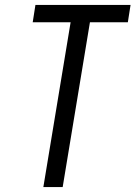

<svg xmlns="http://www.w3.org/2000/svg" viewBox="-20 -755 547 775"><path d="M155 0 265 -665H112L123 -735H507L496 -665H343L233 0Z"/></svg>

Font: Iosevka SS18
Style: Italic
Weight: 400
Italic angle: -9°
Monospace: yes
Designer: Belleve Invis
Foundry: Belleve Invis
Version: Version 25.1.1; ttfautohint (v1.8.4)